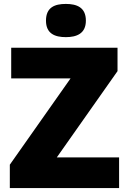

<svg xmlns="http://www.w3.org/2000/svg" viewBox="-20 -1023 651 977"><path d="M315 -1003C259 -1003 214 -986 214 -918C214 -852 259 -834 315 -834C370 -834 417 -852 417 -918C417 -986 370 -1003 315 -1003ZM586 -66V-222H269L578 -661V-780H37V-624H339L30 -185V-66Z"/></svg>

Font: Noto Sans Malayalam UI Black
Style: Regular
Weight: 900
Designer: Jelle Bosma - Monotype Design Team
Foundry: Monotype Imaging Inc.
Version: Version 2.104